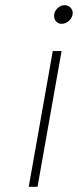

<svg xmlns="http://www.w3.org/2000/svg" viewBox="-20 -722 301 742"><path d="M184 -525H218L125 0H91ZM189 -661Q189 -677 201.5 -689.5Q214 -702 230 -702Q243 -702 252 -693Q261 -684 261 -672Q261 -656 248 -643Q235 -630 218 -630Q205 -630 197 -639Q189 -648 189 -661Z"/></svg>

Font: Be Vietnam Thin
Style: Italic
Weight: 250
Italic angle: -9°
Designer: Gabriel Lam
Foundry: TypeRant
Version: Version 3.000